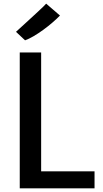

<svg xmlns="http://www.w3.org/2000/svg" viewBox="-20 -1030 565 1050"><path d="M88 0V-743H205V-93H497V0ZM117 -809.5 67.5 -856Q69 -857.5 85 -872Q102 -887.5 126 -909.5Q150 -931.5 174.2 -953.8Q198.5 -976 215 -992Q231.5 -1008 232.5 -1010L308 -945Q291 -927.5 267.2 -907Q243.5 -886.5 216.8 -867Q190 -847.5 164 -832.2Q138 -817 117 -809.5Z"/></svg>

Font: Koeln Type Sans
Style: Regular
Weight: 400
Designer: Eben Sorkin
Foundry: Eben Sorkin
Version: Version 2.001